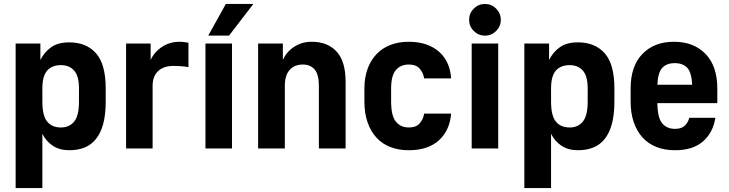

<svg xmlns="http://www.w3.org/2000/svg" viewBox="-20 -750 3685 970"><path d="M59 -530H184V-447Q204 -487 238.5 -511.5Q273 -536 330 -536Q416 -536 465 -481Q514 -426 514 -303V-237Q514 -171 501.5 -124.5Q489 -78 465 -48Q441 -18 407 -4.5Q373 9 330 9Q281 9 247 -13.5Q213 -36 194 -74V200H59ZM288 -106Q330 -106 354.5 -135.5Q379 -165 379 -237V-303Q379 -366 354.5 -393.5Q330 -421 288 -421Q243 -421 218.5 -393.5Q194 -366 194 -303V-237Q194 -165 218.5 -135.5Q243 -106 288 -106Z M617 -530H741V-447Q760 -488 799 -513.5Q838 -539 888 -539Q898 -539 906 -538Q914 -537 920 -536Q927 -535 932 -534V-411Q922 -412 911 -414Q901 -415 887.5 -416Q874 -417 857 -417Q806 -417 778.5 -390.5Q751 -364 751 -316V0H617Z M1018 -530H1152V0H1018ZM1121 -730H1260L1137 -570H1032Z M1284 -530H1409V-447Q1427 -488 1466 -513.5Q1505 -539 1555 -539Q1635 -539 1680.5 -489.5Q1726 -440 1726 -337V0H1591V-316Q1591 -374 1569.5 -399Q1548 -424 1510 -424Q1468 -424 1443.5 -397Q1419 -370 1419 -316V0H1284Z M2045 9Q1994 9 1952.5 -7Q1911 -23 1882 -54.5Q1853 -86 1837 -132Q1821 -178 1821 -237V-303Q1821 -358 1837 -402Q1853 -446 1882 -476.5Q1911 -507 1952.5 -523Q1994 -539 2045 -539Q2096 -539 2135 -525Q2174 -511 2201 -486Q2228 -461 2242.5 -427Q2257 -393 2259 -354H2123Q2118 -383 2100 -403.5Q2082 -424 2045 -424Q2004 -424 1980 -396Q1956 -368 1956 -303V-237Q1956 -165 1980 -135.5Q2004 -106 2045 -106Q2082 -106 2100 -126.5Q2118 -147 2123 -176H2259Q2256 -135 2241 -101.5Q2226 -68 2199.5 -43Q2173 -18 2134.5 -4.5Q2096 9 2045 9Z M2363 -530H2497V0H2363ZM2430 -570Q2397 -570 2373.5 -593.5Q2350 -617 2350 -650Q2350 -683 2373.5 -706.5Q2397 -730 2430 -730Q2463 -730 2486.5 -706.5Q2510 -683 2510 -650Q2510 -617 2486.5 -593.5Q2463 -570 2430 -570Z M2629 -530H2754V-447Q2774 -487 2808.5 -511.5Q2843 -536 2900 -536Q2986 -536 3035 -481Q3084 -426 3084 -303V-237Q3084 -171 3071.5 -124.5Q3059 -78 3035 -48Q3011 -18 2977 -4.5Q2943 9 2900 9Q2851 9 2817 -13.5Q2783 -36 2764 -74V200H2629ZM2858 -106Q2900 -106 2924.5 -135.5Q2949 -165 2949 -237V-303Q2949 -366 2924.5 -393.5Q2900 -421 2858 -421Q2813 -421 2788.5 -393.5Q2764 -366 2764 -303V-237Q2764 -165 2788.5 -135.5Q2813 -106 2858 -106Z M3390 9Q3339 9 3297.5 -7Q3256 -23 3227 -54.5Q3198 -86 3182 -132Q3166 -178 3166 -237V-303Q3166 -416 3225.5 -477.5Q3285 -539 3385 -539Q3485 -539 3544.5 -477.5Q3604 -416 3604 -302V-229H3301Q3302 -155 3325.5 -127Q3349 -99 3390 -99Q3423 -99 3440 -115.5Q3457 -132 3462 -155H3594Q3583 -81 3532 -36Q3481 9 3390 9ZM3389 -431Q3348 -431 3326 -407.5Q3304 -384 3301 -322H3477Q3474 -384 3452 -407.5Q3430 -431 3389 -431Z"/></svg>

Font: Golos UI
Style: Bold
Weight: 700
Designer: A.Korolkova, Vitaly Kuzmin
Foundry: ParaType Ltd
Version: Version 2.000